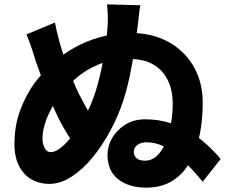

<svg xmlns="http://www.w3.org/2000/svg" viewBox="-20 -822 1040 877"><path d="M621 -798Q616 -770 613.5 -744Q611 -718 609 -705Q603 -655 594 -594Q585 -533 572 -472Q559 -411 542 -359Q520 -292 484 -225Q448 -158 403 -103Q358 -48 307 -15Q256 18 204 18Q161 18 125 -2Q89 -22 67.5 -63Q46 -104 46 -163Q46 -250 73 -320.5Q100 -391 138 -443Q171 -487 215 -528Q259 -569 314 -601Q369 -633 436 -652Q503 -671 581 -671Q651 -671 710 -648.5Q769 -626 813 -584Q857 -542 881.5 -483.5Q906 -425 906 -352Q906 -275 892 -205.5Q878 -136 847.5 -81.5Q817 -27 767.5 4Q718 35 648 35Q568 35 519.5 -3.5Q471 -42 471 -115Q471 -154 492 -191Q513 -228 552 -252.5Q591 -277 643 -277Q703 -277 754.5 -261Q806 -245 849 -218.5Q892 -192 927 -159.5Q962 -127 988 -96L906 8Q886 -16 858.5 -46.5Q831 -77 798.5 -105.5Q766 -134 728.5 -153Q691 -172 649 -172Q623 -172 607 -159.5Q591 -147 591 -129Q591 -110 604 -99Q617 -88 642 -88Q673 -88 697 -110.5Q721 -133 736.5 -171Q752 -209 760.5 -255Q769 -301 769 -347Q769 -400 754 -438.5Q739 -477 712.5 -503Q686 -529 650 -541Q614 -553 570 -553Q491 -553 430 -527.5Q369 -502 325 -462.5Q281 -423 248 -379Q228 -352 211 -319Q194 -286 184 -252.5Q174 -219 174 -188Q174 -165 184 -146Q194 -127 212 -127Q233 -127 260 -149Q287 -171 316 -209Q345 -247 370.5 -294.5Q396 -342 413 -393Q430 -445 442.5 -503Q455 -561 462.5 -616Q470 -671 472 -710Q473 -745 472 -762Q471 -779 469 -802ZM231 -719Q239 -676 251.5 -631.5Q264 -587 278.5 -544.5Q293 -502 308.5 -465Q324 -428 338 -398Q368 -338 394 -297Q420 -256 450 -218L363 -108Q346 -127 328 -150Q310 -173 290.5 -205Q271 -237 248 -280Q230 -317 211 -362.5Q192 -408 175 -455Q158 -502 143 -543Q138 -561 133 -576.5Q128 -592 121 -612.5Q114 -633 101 -665Z"/></svg>

Font: Noto Sans TC ExtraBold
Style: Regular
Weight: 800
Designer: Ryoko NISHIZUKA  (kana, bopomofo & ideographs); Paul D. Hunt (Latin, Greek & Cyrillic); Sandoll Communications , Soo-you
Foundry: Adobe
Version: Version 2.004-H2;hotconv 1.0.118;makeotfexe 2.5.65603